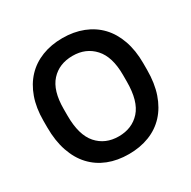

<svg xmlns="http://www.w3.org/2000/svg" viewBox="-160 -867 1030 1033"><g transform="rotate(-30 355.0 -350.0)"><path d="M355 10Q284 10 227 -12.5Q170 -35 129.5 -78.5Q89 -122 67 -186.5Q45 -251 45 -334V-376Q45 -455 67 -517Q89 -579 129.5 -622Q170 -665 227.5 -687.5Q285 -710 355 -710Q425 -710 482.5 -687.5Q540 -665 580.5 -622.5Q621 -580 643 -517.5Q665 -455 665 -376V-334Q665 -251 643 -187Q621 -123 580.5 -79Q540 -35 482.5 -12.5Q425 10 355 10ZM355 -100Q438 -100 488.5 -156Q539 -212 539 -334V-376Q539 -488 488 -544Q437 -600 355 -600Q271 -600 221 -545Q171 -490 171 -376V-334Q171 -214 221.5 -157Q272 -100 355 -100Z"/></g></svg>

Font: PT Root UI Bold
Style: Regular
Weight: 700
Designer: Vitaly Kuzmin
Foundry: ParaType Ltd.
Version: Version 2.000G